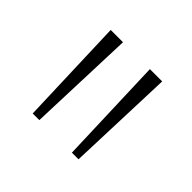

<svg xmlns="http://www.w3.org/2000/svg" viewBox="-91 -922 563 563"><g transform="rotate(45 190.5 -640.5)"><path d="M95.5 -473 84 -808H135L123 -473ZM258 -473 246.5 -808H297.5L285.5 -473Z"/></g></svg>

Font: Encode Sans Expanded Expanded ExtraLight
Style: Regular
Weight: 200
Width: 7
Designer: Multiple Designers
Foundry: Impallari Type
Version: Version 3.000; ttfautohint (v1.8.3) -l 8 -r 50 -G 200 -x 14 